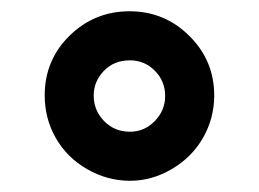

<svg xmlns="http://www.w3.org/2000/svg" viewBox="-20 -777 464 344"><path d="M363.8 -606Q363.8 -565.4 344 -530.5Q324.2 -495.6 288.3 -474.4Q252.4 -453.1 212.9 -453.1Q172.4 -453.1 136.2 -473.9Q100.1 -494.6 80.1 -529.5Q60.1 -564.5 60.1 -606Q60.1 -669.4 104.7 -713.1Q149.4 -756.8 211.9 -756.8Q274.9 -756.8 319.3 -712.6Q363.8 -668.5 363.8 -606ZM275.9 -605Q275.9 -631.8 257.3 -650.4Q238.8 -668.9 212.9 -668.9Q184.1 -668.9 166 -649.9Q147.9 -630.9 147.9 -606Q147.9 -579.1 166.5 -560.1Q185.1 -541 212.9 -541Q238.8 -541 257.3 -560.1Q275.9 -579.1 275.9 -605Z"/></svg>

Font: Clear Sans
Style: Bold
Weight: 700
Foundry: Intel Corporation
Version: Version 1.00